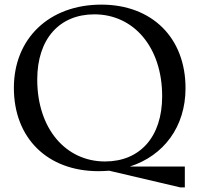

<svg xmlns="http://www.w3.org/2000/svg" viewBox="-20 -730 862 830"><path d="M406 10C422 10 437 9 452 8L759 80H779V-10H541C688 -57 782 -182 782 -349C782 -567 637 -710 418 -710C193 -710 40 -564 40 -350C40 -133 185 10 406 10ZM434 -32C264 -32 141 -174 141 -386C141 -563 238 -668 388 -668C558 -668 681 -526 681 -314C681 -137 584 -32 434 -32Z"/></svg>

Font: Hedvig Letters Serif 24pt
Style: Regular
Weight: 400
Designer: Alexander Örn & Tor Weibull
Foundry: Kanon Foundry
Version: Version 1.000